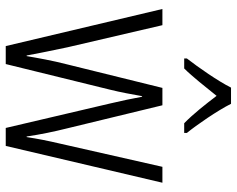

<svg xmlns="http://www.w3.org/2000/svg" viewBox="-96 -708 805 652"><g transform="rotate(90 306.0 -382.5)"><path d="M333 -765H278C256 -721 210 -655 179 -615V-606H213C241 -634 276 -679 306 -716C335 -678 368 -636 399 -606H432V-615C405 -648 356 -719 333 -765ZM332 -354 415 0H476L601 -532H547L469 -188C458 -141 452 -110 446 -71H444C437 -119 427 -166 417 -206L338 -532H279L199 -208C186 -158 177 -106 171 -71H169C161 -113 152 -159 141 -210L66 -532H11L137 0H198L285 -354C294 -390 301 -429 307 -463H309C315 -430 323 -392 332 -354Z"/></g></svg>

Font: Noto Sans Arabic UI Cn Lt
Style: Regular
Weight: 300
Width: 3
Designer: Monotype Design Team, Nadine Chahine and Nizar Qandah
Foundry: Monotype Imaging Inc.
Version: Version 2.010